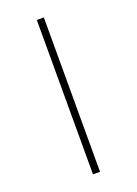

<svg xmlns="http://www.w3.org/2000/svg" viewBox="-129 -713 549 769"><g transform="rotate(-20 145.0 -329.0)"><path d="M130 -658H160V0H130Z"/></g></svg>

Font: Ysabeau SC Extralight
Style: Regular
Weight: 200
Designer: Christian Thalmann (Catharsis Fonts)
Version: Version 0.003